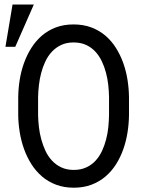

<svg xmlns="http://www.w3.org/2000/svg" viewBox="-20 -830 650 859"><path d="M557.1 -314.5Q556.6 -276.4 550.5 -237.5Q544.4 -198.7 531.7 -162.6Q519 -126.5 499.3 -95.2Q479.5 -64 452.1 -40.5Q424.8 -17.1 389.4 -3.7Q354 9.8 310.1 9.8Q266.1 9.8 230.7 -3.7Q195.3 -17.1 168 -40.5Q140.6 -64 120.6 -95.5Q100.6 -127 87.6 -163.1Q74.7 -199.2 68.4 -237.8Q62 -276.4 61.5 -314.5V-395.5Q62 -433.6 68.1 -472.4Q74.2 -511.2 87.2 -547.4Q100.1 -583.5 119.9 -615Q139.6 -646.5 167 -670.2Q194.3 -693.8 229.7 -707.3Q265.1 -720.7 309.1 -720.7Q353 -720.7 388.7 -707.3Q424.3 -693.8 451.7 -670.4Q479 -647 498.8 -615.5Q518.6 -584 531.5 -547.9Q544.4 -511.7 550.5 -472.7Q556.6 -433.6 557.1 -395.5ZM467.8 -396.5Q467.3 -421.9 464.4 -449.5Q461.4 -477.1 454.3 -504.2Q447.3 -531.2 435.5 -555.9Q423.8 -580.6 406.2 -599.4Q388.7 -618.2 364.7 -629.2Q340.8 -640.1 309.1 -640.1Q277.8 -640.1 253.9 -628.9Q230 -617.7 212.4 -598.9Q194.8 -580.1 183.1 -555.4Q171.4 -530.8 164.3 -503.7Q157.2 -476.6 154.1 -449Q150.9 -421.4 150.4 -396.5V-314.5Q150.9 -289.6 154.1 -261.7Q157.2 -233.9 164.6 -206.8Q171.9 -179.7 183.6 -154.8Q195.3 -129.9 212.9 -111.1Q230.5 -92.3 254.4 -81.1Q278.3 -69.8 310.1 -69.8Q341.8 -69.8 366 -81.1Q390.1 -92.3 407.5 -111.1Q424.8 -129.9 436.3 -154.5Q447.8 -179.2 454.8 -206.3Q461.9 -233.4 464.6 -261.2Q467.3 -289.1 467.8 -314.5ZM36.1 -809.6H131.3L48.3 -620.6H4.4Z"/></svg>

Font: Roboto Mono
Style: Regular
Weight: 400
Designer: Google
Version: Version 2.000985; 2015; ttfautohint (v1.3)